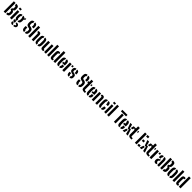

<svg xmlns="http://www.w3.org/2000/svg" viewBox="1659 -5616 10618 10618"><g transform="rotate(45 6967.5 -307.5)"><path d="M52.5 0V-800H185V0ZM247.5 0V-117H254.5Q321 -117 321.5 -181Q322 -220.5 321.5 -260Q321 -308 305.8 -327.8Q290.5 -347.5 255 -347.5H247.5V-464.5H256Q320 -464.5 320.5 -545Q321 -566.5 321 -586.2Q321 -606 320.5 -627.5Q320.5 -683 254 -683H247.5V-800H254Q357.5 -800 405.2 -758.2Q453 -716.5 453 -620.5Q453 -597.5 453 -578.8Q453 -560 452 -541.5Q449.5 -490 429.2 -459.8Q409 -429.5 367 -416V-394Q410.5 -380.5 431 -349.8Q451.5 -319 453.5 -266Q454.5 -242.5 454.5 -223Q454.5 -203.5 453.5 -179.5Q449.5 -83.5 403.8 -41.8Q358 0 254.5 0Z M536.5 -695.5V-800H675V-695.5ZM545.5 0V-600H678V0Z M927 193Q850.5 189.5 815.8 165.8Q781 142 774 107.5Q772.5 101 771.8 91.2Q771 81.5 772 73.5Q775.5 49.5 792.2 32.2Q809 15 842.5 10V-9Q778.5 -18.5 772 -65.5Q770.5 -76.5 771 -82.2Q771.5 -88 772 -95.5Q774.5 -116 793.5 -132.5Q812.5 -149 844 -153V-171.5Q804 -189 784 -226Q764 -263 760.5 -321Q759 -359.5 759 -384.8Q759 -410 760.5 -441.5Q766.5 -524 805.5 -563.5Q844.5 -603 927 -608.5V-505.5Q891 -495.5 890 -456.5Q888.5 -416.5 888.2 -378.8Q888 -341 890 -306Q892.5 -267 927.5 -256V-151.5Q900 -149.5 889.2 -142.5Q878.5 -135.5 878.5 -123V-119Q878.5 -106.5 887.5 -100.2Q896.5 -94 927 -91.5V-1.5Q872.5 4 864.5 36.5Q862 43.5 862.2 51Q862.5 58.5 864.5 64.5Q872.5 96.5 927 101.5ZM989.5 -153.5V-256.5Q1022.5 -267.5 1024.5 -302.5Q1027 -337.5 1026.8 -377.5Q1026.5 -417.5 1024.5 -458.5Q1022 -495.5 989.5 -505V-608.5Q1091 -602 1127 -542.5H1146Q1153.5 -599 1223.5 -600V-500H1209Q1183.5 -500 1169.2 -487.8Q1155 -475.5 1155 -444.5V-417Q1155.5 -390.5 1155.8 -370.8Q1156 -351 1154 -321Q1149 -238.5 1111 -198.8Q1073 -159 989.5 -153.5ZM989.5 192.5V101.5Q1020 98.5 1039 89Q1058 79.5 1063.5 62.5Q1069.5 48 1062.5 32Q1058 16.5 1039 8.8Q1020 1 989.5 -1.5V-89Q1076.5 -84 1120.5 -54.8Q1164.5 -25.5 1174 29.5Q1175 37.5 1175.5 48.8Q1176 60 1174 73Q1165 134.5 1114.5 161.2Q1064 188 989.5 192.5Z M1714.5 8V-103.5Q1750 -113.5 1754 -152.5Q1757 -180 1757 -208.5Q1757 -237 1754 -264.5Q1750 -319.5 1694.5 -332.5L1611.5 -351.5Q1537 -368.5 1508.5 -413.8Q1480 -459 1477.5 -534Q1477 -558.5 1477 -580.2Q1477 -602 1478 -625Q1481.5 -716 1522 -759.2Q1562.5 -802.5 1652 -808V-697Q1614 -686.5 1610 -648.5Q1605 -592 1610 -534Q1612 -508 1623.5 -490.5Q1635 -473 1661 -467L1735 -451.5Q1816 -434 1850.2 -387.2Q1884.5 -340.5 1887.5 -264.5Q1888 -243.5 1887.8 -220Q1887.5 -196.5 1886.5 -176Q1882.5 -84.5 1842.5 -41Q1802.5 2.5 1714.5 8ZM1754.5 -505.5Q1756 -543 1756.5 -578.2Q1757 -613.5 1755.5 -648.5Q1754.5 -687.5 1714.5 -697V-808Q1800.5 -802 1840.2 -759Q1880 -716 1883.5 -625Q1884.5 -600.5 1883.8 -568Q1883 -535.5 1882 -505.5ZM1652 8Q1564.5 2 1524.5 -41.2Q1484.5 -84.5 1481 -176Q1480 -204.5 1480.5 -236.5Q1481 -268.5 1484.5 -297.5H1609Q1607 -258.5 1606.8 -221.8Q1606.5 -185 1609 -152.5Q1612 -112.5 1652 -103Z M1972 0V-800H2107V0ZM2246.5 0 2245 -462.5Q2245 -512.5 2192.5 -512.5Q2180.5 -512.5 2170 -510V-586Q2184 -597.5 2202.8 -603.5Q2221.5 -609.5 2248 -609.5Q2312.5 -609.5 2345.8 -572.5Q2379 -535.5 2379.5 -451L2381.5 0Z M2467.5 -176.5Q2466.5 -198 2465.8 -230.5Q2465 -263 2465 -299Q2465 -335 2465.8 -368.2Q2466.5 -401.5 2467.5 -424Q2473 -518 2510.5 -560.5Q2548 -603 2636 -608.5V-505.5Q2601 -494.5 2600 -456.5Q2597.5 -390.5 2597.5 -308.5Q2597.5 -226.5 2600.5 -144Q2601.5 -104 2636 -94V8.5Q2547.5 2.5 2510 -40.8Q2472.5 -84 2467.5 -176.5ZM2699 8.5V-94Q2732.5 -103.5 2733.5 -144Q2735.5 -203 2736.2 -253.2Q2737 -303.5 2736.2 -352.2Q2735.5 -401 2733.5 -457Q2732.5 -496.5 2699 -506V-608.5Q2789 -602.5 2825.2 -559Q2861.5 -515.5 2866.5 -424Q2868 -393.5 2868.5 -347Q2869 -300.5 2868.5 -253.8Q2868 -207 2866.5 -176.5Q2861 -84 2824.5 -40.8Q2788 2.5 2699 8.5Z M2946 -149V-600H3079.5L3081 -138Q3081 -87.5 3133.5 -87.5Q3145.5 -87.5 3156 -90.5V-12Q3125.5 9.5 3083 9.5Q3019.5 9.5 2982.8 -27.5Q2946 -64.5 2946 -149ZM3219 0V-600H3353.5V0Z M3452 0V-800H3584.5V0Z M3946 0V-800H4081V0ZM3673.5 -149Q3672 -178.5 3671.2 -218.8Q3670.5 -259 3670.8 -302.2Q3671 -345.5 3671.8 -384.5Q3672.5 -423.5 3673.5 -451Q3677 -536.5 3711.8 -573Q3746.5 -609.5 3809.5 -609.5Q3835 -609.5 3853 -604Q3871 -598.5 3885 -588V-509.5Q3874 -512.5 3861.5 -512.5Q3811 -512.5 3808.5 -465.5Q3804 -385.5 3804 -298.5Q3804 -211.5 3808 -138.5Q3809.5 -111.5 3821.5 -99.5Q3833.5 -87.5 3861.5 -87.5Q3874.5 -87.5 3885 -90.5V-13Q3870.5 -2 3851.8 3.8Q3833 9.5 3807.5 9.5Q3743.5 9.5 3710.5 -27.2Q3677.5 -64 3673.5 -149Z M4170 -156.5Q4168.5 -183 4167.8 -222Q4167 -261 4167.2 -303.2Q4167.5 -345.5 4168 -382.5Q4168.5 -419.5 4170 -441.5Q4175.5 -524 4214 -563.2Q4252.5 -602.5 4333.5 -608.5V-506Q4305.5 -497.5 4304.5 -461.5Q4303 -400 4302.2 -349.2Q4301.5 -298.5 4302.2 -249Q4303 -199.5 4304.5 -142Q4305.5 -104.5 4333.5 -95V8.5Q4249 2.5 4212 -37Q4175 -76.5 4170 -156.5ZM4350.5 -277.5V-369H4424.5Q4424.5 -399 4424.5 -425.8Q4424.5 -452.5 4423.5 -461.5Q4422 -495.5 4396.5 -505.5V-608.5Q4477.5 -602.5 4514.8 -564.2Q4552 -526 4556 -446.5Q4556.5 -435 4556.8 -406.2Q4557 -377.5 4556.8 -342.5Q4556.5 -307.5 4555 -277.5ZM4396.5 8.5V-94.5Q4421.5 -103.5 4423.5 -143Q4424.5 -158 4424.8 -178Q4425 -198 4423.5 -227H4555Q4556 -218.5 4556.2 -195.8Q4556.5 -173 4556 -156.5Q4552 -75 4514.8 -36Q4477.5 3 4396.5 8.5Z M4837.5 -494V-592.5Q4858 -603.5 4890.5 -603.5Q4902.5 -603.5 4914.8 -602.5Q4927 -601.5 4935 -600.5V-500H4892Q4859 -500 4837.5 -494ZM4638.5 0V-600H4774.5V0Z M5201 8.5V-93Q5237 -101.5 5237 -143Q5237.5 -156 5237.5 -160Q5237.5 -164 5237.5 -167.8Q5237.5 -171.5 5237 -183.5Q5237 -203.5 5228.5 -216Q5220 -228.5 5197.5 -234.5L5127.5 -252.5Q5058 -271 5022 -305.5Q4986 -340 4985.5 -406Q4985.5 -425 4985.5 -441Q4986 -523.5 5022 -563.2Q5058 -603 5144.5 -608.5V-506Q5118 -498 5117 -461.5Q5117 -458 5116.5 -448.5Q5116 -439 5116 -418Q5116.5 -393 5125 -378.8Q5133.5 -364.5 5159.5 -358.5L5222 -344Q5291.5 -328 5326.8 -293Q5362 -258 5362 -190.5Q5362 -180.5 5362 -171.8Q5362 -163 5361.5 -153.5Q5361 -73.5 5324 -35Q5287 3.5 5201 8.5ZM5232.5 -374.5Q5233.5 -393 5233.5 -420.2Q5233.5 -447.5 5232.5 -461.5Q5230.5 -497 5207.5 -505V-608.5Q5285 -602.5 5319 -564.2Q5353 -526 5356.5 -446.5Q5357 -438.5 5356.8 -423.5Q5356.5 -408.5 5356.2 -394.5Q5356 -380.5 5355 -374.5ZM4989 -156.5Q4988 -179 4988.5 -198.5Q4989 -218 4990 -227H5108.5Q5107 -194.5 5107.2 -175.5Q5107.5 -156.5 5108 -142Q5110 -104 5138.5 -94.5V8.5Q5060 2.5 5026.2 -36.5Q4992.5 -75.5 4989 -156.5Z M5880.5 8V-103.5Q5916 -113.5 5920 -152.5Q5923 -180 5923 -208.5Q5923 -237 5920 -264.5Q5916 -319.5 5860.5 -332.5L5777.5 -351.5Q5703 -368.5 5674.5 -413.8Q5646 -459 5643.5 -534Q5643 -558.5 5643 -580.2Q5643 -602 5644 -625Q5647.5 -716 5688 -759.2Q5728.5 -802.5 5818 -808V-697Q5780 -686.5 5776 -648.5Q5771 -592 5776 -534Q5778 -508 5789.5 -490.5Q5801 -473 5827 -467L5901 -451.5Q5982 -434 6016.2 -387.2Q6050.5 -340.5 6053.5 -264.5Q6054 -243.5 6053.8 -220Q6053.5 -196.5 6052.5 -176Q6048.5 -84.5 6008.5 -41Q5968.5 2.5 5880.5 8ZM5920.5 -505.5Q5922 -543 5922.5 -578.2Q5923 -613.5 5921.5 -648.5Q5920.5 -687.5 5880.5 -697V-808Q5966.5 -802 6006.2 -759Q6046 -716 6049.5 -625Q6050.5 -600.5 6049.8 -568Q6049 -535.5 6048 -505.5ZM5818 8Q5730.5 2 5690.5 -41.2Q5650.5 -84.5 5647 -176Q5646 -204.5 5646.5 -236.5Q5647 -268.5 5650.5 -297.5H5775Q5773 -258.5 5772.8 -221.8Q5772.5 -185 5775 -152.5Q5778 -112.5 5818 -103Z M6097 -500V-600H6155V-770H6289.5V-143Q6289.5 -110.5 6305.2 -100Q6321 -89.5 6360.5 -89.5Q6374 -89.5 6386 -90Q6398 -90.5 6413.5 -90.5V4.5Q6401.5 7.5 6388.5 8.5Q6375.5 9.5 6360 9.5Q6249.5 9.5 6202.2 -29Q6155 -67.5 6155 -158.5V-500ZM6337.5 -500V-600H6402.5V-500Z M6472.5 -156.5Q6471 -183 6470.2 -222Q6469.5 -261 6469.8 -303.2Q6470 -345.5 6470.5 -382.5Q6471 -419.5 6472.5 -441.5Q6478 -524 6516.5 -563.2Q6555 -602.5 6636 -608.5V-506Q6608 -497.5 6607 -461.5Q6605.5 -400 6604.8 -349.2Q6604 -298.5 6604.8 -249Q6605.5 -199.5 6607 -142Q6608 -104.5 6636 -95V8.5Q6551.5 2.5 6514.5 -37Q6477.5 -76.5 6472.5 -156.5ZM6653 -277.5V-369H6727Q6727 -399 6727 -425.8Q6727 -452.5 6726 -461.5Q6724.5 -495.5 6699 -505.5V-608.5Q6780 -602.5 6817.2 -564.2Q6854.5 -526 6858.5 -446.5Q6859 -435 6859.2 -406.2Q6859.5 -377.5 6859.2 -342.5Q6859 -307.5 6857.5 -277.5ZM6699 8.5V-94.5Q6724 -103.5 6726 -143Q6727 -158 6727.2 -178Q6727.5 -198 6726 -227H6857.5Q6858.5 -218.5 6858.8 -195.8Q6859 -173 6858.5 -156.5Q6854.5 -75 6817.2 -36Q6780 3 6699 8.5Z M7218 0V-462.5Q7217.5 -512.5 7161.5 -512.5Q7151 -512.5 7136.5 -509V-583.5Q7151 -596 7170.2 -602.8Q7189.5 -609.5 7217 -609.5Q7281.5 -609.5 7315.8 -572.5Q7350 -535.5 7350.5 -451V0ZM6941 0V-600H7073.5V0Z M7437 -156.5Q7435.5 -183 7434.8 -222Q7434 -261 7434.2 -303.2Q7434.5 -345.5 7435 -382.5Q7435.5 -419.5 7437 -441.5Q7442.5 -524 7480.8 -563.2Q7519 -602.5 7600 -608.5V-506Q7572.5 -498 7571.5 -461.5Q7570 -400 7569.2 -349.2Q7568.5 -298.5 7569.2 -249Q7570 -199.5 7571.5 -142Q7572.5 -104.5 7600 -95V8.5Q7515.5 2.5 7478.8 -37Q7442 -76.5 7437 -156.5ZM7690.5 -374.5Q7691.5 -392 7691.5 -418.5Q7691.5 -445 7690.5 -461.5Q7689.5 -479 7683.5 -489.8Q7677.5 -500.5 7663 -505.5V-608.5Q7744.5 -603 7782 -564.8Q7819.5 -526.5 7823 -446.5Q7823.5 -429 7823.2 -405.8Q7823 -382.5 7822 -374.5ZM7663 8.5V-94.5Q7677.5 -99.5 7683.5 -111.5Q7689.5 -123.5 7690.5 -143Q7691.5 -159.5 7691.5 -178.8Q7691.5 -198 7690.5 -227H7822Q7823 -218 7823.2 -195.8Q7823.5 -173.5 7823 -156.5Q7819 -75 7781.8 -36Q7744.5 3 7663 8.5Z M7903 -695.5V-800H8041.5V-695.5ZM7912 0V-600H8044.5V0Z M8142 0V-800H8274.5V0Z M8540 -683V-800H8941V-683ZM8674.5 0V-639.5H8807V0Z M8938 -156.5Q8936.5 -183 8935.8 -222Q8935 -261 8935.2 -303.2Q8935.5 -345.5 8936 -382.5Q8936.5 -419.5 8938 -441.5Q8943.5 -524 8982 -563.2Q9020.5 -602.5 9101.5 -608.5V-506Q9073.5 -497.5 9072.5 -461.5Q9071 -400 9070.2 -349.2Q9069.5 -298.5 9070.2 -249Q9071 -199.5 9072.5 -142Q9073.5 -104.5 9101.5 -95V8.5Q9017 2.5 8980 -37Q8943 -76.5 8938 -156.5ZM9118.5 -277.5V-369H9192.5Q9192.5 -399 9192.5 -425.8Q9192.5 -452.5 9191.5 -461.5Q9190 -495.5 9164.5 -505.5V-608.5Q9245.5 -602.5 9282.8 -564.2Q9320 -526 9324 -446.5Q9324.5 -435 9324.8 -406.2Q9325 -377.5 9324.8 -342.5Q9324.5 -307.5 9323 -277.5ZM9164.5 8.5V-94.5Q9189.5 -103.5 9191.5 -143Q9192.5 -158 9192.8 -178Q9193 -198 9191.5 -227H9323Q9324 -218.5 9324.2 -195.8Q9324.5 -173 9324 -156.5Q9320 -75 9282.8 -36Q9245.5 3 9164.5 8.5Z M9626.5 0 9586.5 -151 9572 -273H9481.5L9363.5 -600H9494L9532 -474.5L9546 -369H9634.5L9757.5 0ZM9584 -420 9591.5 -474.5 9629 -600H9759.5L9685.5 -420ZM9357 0 9438 -222H9538.5L9529 -151L9487.5 0Z M9743.5 -500V-600H9801.5V-770H9936V-143Q9936 -110.5 9951.8 -100Q9967.5 -89.5 10007 -89.5Q10020.5 -89.5 10032.5 -90Q10044.5 -90.5 10060 -90.5V4.5Q10048 7.5 10035 8.5Q10022 9.5 10006.5 9.5Q9896 9.5 9848.8 -29Q9801.5 -67.5 9801.5 -158.5V-500ZM9984 -500V-600H10049V-500Z M10314 0V-800H10446.5V0ZM10510 -683V-800H10655V-683ZM10510 -347.5V-464.5H10645V-347.5ZM10510 0V-117H10655V0Z M10961.5 0 10921.5 -151 10907 -273H10816.5L10698.5 -600H10829L10867 -474.5L10881 -369H10969.5L11092.5 0ZM10919 -420 10926.5 -474.5 10964 -600H11094.5L11020.5 -420ZM10692 0 10773 -222H10873.5L10864 -151L10822.5 0Z M11078.5 -500V-600H11136.5V-770H11271V-143Q11271 -110.5 11286.8 -100Q11302.5 -89.5 11342 -89.5Q11355.5 -89.5 11367.5 -90Q11379.5 -90.5 11395 -90.5V4.5Q11383 7.5 11370 8.5Q11357 9.5 11341.5 9.5Q11231 9.5 11183.8 -29Q11136.5 -67.5 11136.5 -158.5V-500ZM11319 -500V-600H11384V-500Z M11662 -494V-592.5Q11682.5 -603.5 11715 -603.5Q11727 -603.5 11739.2 -602.5Q11751.5 -601.5 11759.5 -600.5V-500H11716.5Q11683.5 -500 11662 -494ZM11463 0V-600H11599V0Z M11815 -374.5Q11814 -384.5 11813.5 -405.5Q11813 -426.5 11814 -446.5Q11817 -525 11851.8 -564Q11886.5 -603 11974 -608.5V-506.5Q11945 -497.5 11942.5 -462Q11942 -454 11942 -434.8Q11942 -415.5 11942 -397.5Q11942 -379.5 11942.5 -374.5ZM12062.5 0V-455.5Q12062.5 -492.5 12036.5 -503.5V-608.5Q12125.5 -602.5 12159.2 -559.2Q12193 -516 12192.5 -426L12191.5 0ZM11796 -130.5Q11795 -140 11795 -153.2Q11795 -166.5 11796 -175.5Q11799 -215 11814.2 -243.8Q11829.5 -272.5 11861.8 -294.5Q11894 -316.5 11948.5 -336Q11961.5 -341 11974.2 -345.2Q11987 -349.5 12000 -353.5V-267.5Q11995 -265.5 11990.2 -263Q11985.5 -260.5 11980.5 -258Q11949 -244.5 11939.5 -222.2Q11930 -200 11929 -175Q11928 -162 11928.2 -156.2Q11928.5 -150.5 11929 -140Q11933.5 -87.5 11987.5 -87.5Q11995 -87.5 12000 -89V-10Q11976 7.5 11934 7.5Q11867 7.5 11834.5 -24Q11802 -55.5 11796 -130.5Z M12292 0V-800H12424.5V0ZM12487 0V-117H12494Q12560.5 -117 12561 -181Q12561.5 -220.5 12561 -260Q12560.5 -308 12545.2 -327.8Q12530 -347.5 12494.5 -347.5H12487V-464.5H12495.5Q12559.5 -464.5 12560 -545Q12560.5 -566.5 12560.5 -586.2Q12560.5 -606 12560 -627.5Q12560 -683 12493.5 -683H12487V-800H12493.5Q12597 -800 12644.8 -758.2Q12692.5 -716.5 12692.5 -620.5Q12692.5 -597.5 12692.5 -578.8Q12692.5 -560 12691.5 -541.5Q12689 -490 12668.8 -459.8Q12648.5 -429.5 12606.5 -416V-394Q12650 -380.5 12670.5 -349.8Q12691 -319 12693 -266Q12694 -242.5 12694 -223Q12694 -203.5 12693 -179.5Q12689 -83.5 12643.2 -41.8Q12597.5 0 12494 0Z M12769.5 -176.5Q12768.5 -198 12767.8 -230.5Q12767 -263 12767 -299Q12767 -335 12767.8 -368.2Q12768.5 -401.5 12769.5 -424Q12775 -518 12812.5 -560.5Q12850 -603 12938 -608.5V-505.5Q12903 -494.5 12902 -456.5Q12899.5 -390.5 12899.5 -308.5Q12899.5 -226.5 12902.5 -144Q12903.5 -104 12938 -94V8.5Q12849.5 2.5 12812 -40.8Q12774.5 -84 12769.5 -176.5ZM13001 8.5V-94Q13034.5 -103.5 13035.5 -144Q13037.5 -203 13038.2 -253.2Q13039 -303.5 13038.2 -352.2Q13037.5 -401 13035.5 -457Q13034.5 -496.5 13001 -506V-608.5Q13091 -602.5 13127.2 -559Q13163.5 -515.5 13168.5 -424Q13170 -393.5 13170.5 -347Q13171 -300.5 13170.5 -253.8Q13170 -207 13168.5 -176.5Q13163 -84 13126.5 -40.8Q13090 2.5 13001 8.5Z M13257 0V-800H13389.5V0Z M13751 0V-800H13886V0ZM13478.5 -149Q13477 -178.5 13476.2 -218.8Q13475.5 -259 13475.8 -302.2Q13476 -345.5 13476.8 -384.5Q13477.5 -423.5 13478.5 -451Q13482 -536.5 13516.8 -573Q13551.5 -609.5 13614.5 -609.5Q13640 -609.5 13658 -604Q13676 -598.5 13690 -588V-509.5Q13679 -512.5 13666.5 -512.5Q13616 -512.5 13613.5 -465.5Q13609 -385.5 13609 -298.5Q13609 -211.5 13613 -138.5Q13614.5 -111.5 13626.5 -99.5Q13638.5 -87.5 13666.5 -87.5Q13679.5 -87.5 13690 -90.5V-13Q13675.5 -2 13656.8 3.8Q13638 9.5 13612.5 9.5Q13548.5 9.5 13515.5 -27.2Q13482.5 -64 13478.5 -149Z"/></g></svg>

Font: Big Shoulders Stencil Text ExtraBold
Style: Regular
Weight: 800
Designer: Patric King
Foundry: XO Type Co
Version: Version 1.000